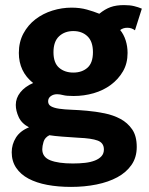

<svg xmlns="http://www.w3.org/2000/svg" viewBox="-20 -520 587 754"><path d="M510 -401Q497 -411 480 -411Q471 -411 464 -408.5Q457 -406 452 -402Q466 -385 473.5 -361.5Q481 -338 481 -312Q481 -271 463 -240Q445 -209 415.5 -187Q386 -165 348 -154Q310 -143 269 -143Q241 -143 228 -146.5Q215 -150 204 -150Q190 -150 179.5 -142.5Q169 -135 169 -122Q169 -109 180.5 -102.5Q192 -96 212.5 -93Q233 -90 261 -89Q289 -88 322 -85Q356 -82 390.5 -75Q425 -68 453 -53Q481 -38 499 -12Q517 14 517 57Q517 98 496.5 127.5Q476 157 441 176Q406 195 359 204.5Q312 214 259 214Q208 214 165.5 206Q123 198 92 181.5Q61 165 43.5 139Q26 113 26 78Q26 47 42.5 20.5Q59 -6 94 -20Q65 -35 53.5 -60Q42 -85 42 -108Q42 -135 60 -157.5Q78 -180 110 -194Q54 -239 54 -312Q54 -355 72 -388.5Q90 -422 119.5 -444.5Q149 -467 186 -478.5Q223 -490 261 -490Q294 -490 321 -482.5Q348 -475 370 -466Q392 -484 414 -492Q436 -500 467 -500Q490 -500 506.5 -496Q523 -492 537 -486ZM212 -377.5Q190 -357 190 -315Q190 -273 212 -254Q234 -235 268 -235Q302 -235 323.5 -254Q345 -273 345 -315Q345 -357 323.5 -377.5Q302 -398 268 -398Q234 -398 212 -377.5ZM289 21Q256 19 224 16.5Q192 14 174 11Q156 20 151 37Q146 54 146 66Q146 97 177.5 109.5Q209 122 266 122Q292 122 314 119.5Q336 117 352.5 110.5Q369 104 378.5 93.5Q388 83 388 67Q388 41 363.5 32Q339 23 289 21Z"/></svg>

Font: Post Grotesk Bold
Style: Bold
Weight: 700
Version: Version 1.0